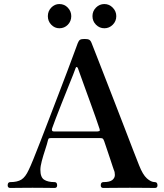

<svg xmlns="http://www.w3.org/2000/svg" viewBox="-20 -931 813 951"><path d="M31 0Q18 0 18 -13Q18 -29 31 -29Q66 -29 86 -41.5Q106 -54 122 -89Q130 -105 145.5 -143Q161 -181 181.5 -234Q202 -287 225 -347Q248 -407 271 -467Q294 -527 313.5 -578.5Q333 -630 346.5 -667Q360 -704 365 -717Q370 -730 376.5 -734Q383 -738 399 -738Q415 -738 422 -734Q429 -730 434 -717Q442 -697 459.5 -652Q477 -607 500 -548Q523 -489 548 -424.5Q573 -360 596.5 -299Q620 -238 639 -188.5Q658 -139 669 -112Q687 -66 707.5 -47.5Q728 -29 747 -29Q760 -29 760 -13Q760 0 747 0Q737 0 706 -0.5Q675 -1 623 -1Q580 -1 541 -0.5Q502 0 492 0Q479 0 479 -13Q479 -29 492 -29Q524 -29 536.5 -39.5Q549 -50 549 -64.5Q549 -79 544 -89Q543 -91 538 -106.5Q533 -122 525.5 -144.5Q518 -167 510 -190.5Q502 -214 496 -232Q492 -243 488 -245Q484 -247 477 -247H231Q226 -247 223 -246Q220 -245 218 -238Q213 -217 203.5 -188.5Q194 -160 187 -133.5Q180 -107 180 -90Q180 -53 198.5 -41Q217 -29 250 -29Q263 -29 263 -13Q263 0 250 0Q240 0 212.5 -0.5Q185 -1 141 -1Q102 -1 72 -0.5Q42 0 31 0ZM246 -280H463Q467 -280 471.5 -281.5Q476 -283 473 -293Q465 -317 453 -351.5Q441 -386 427 -424Q413 -462 400.5 -497Q388 -532 378.5 -558Q369 -584 366 -593Q364 -598 360.5 -599Q357 -600 355 -595Q353 -588 342 -560.5Q331 -533 315.5 -494.5Q300 -456 284 -415.5Q268 -375 255.5 -342.5Q243 -310 238 -295Q234 -280 246 -280ZM497 -791Q473 -791 455.5 -808.5Q438 -826 438 -851Q438 -876 455.5 -893.5Q473 -911 497 -911Q521 -911 538.5 -893Q556 -875 556 -851Q556 -826 538.5 -808.5Q521 -791 497 -791ZM274 -791Q251 -791 234 -808.5Q217 -826 217 -851Q217 -876 234 -893.5Q251 -911 274 -911Q299 -911 316 -893Q333 -875 333 -851Q333 -826 316 -808.5Q299 -791 274 -791Z"/></svg>

Font: Zen Antique Soft
Style: Regular
Weight: 400
Designer: Yoshimichi Ohira
Foundry: Positype
Version: Version 1.001